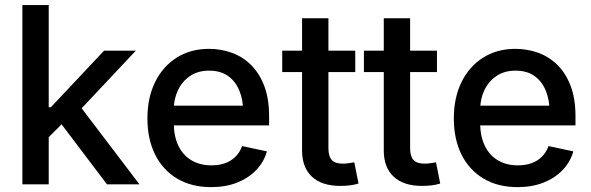

<svg xmlns="http://www.w3.org/2000/svg" viewBox="-20 -748 2398 779"><path d="M169.4 -183.1V-313H186.5L402.3 -542.5H531.2L284.7 -280.3H266.6ZM70.8 0V-727.5H177.7V0ZM414.1 0 220.2 -256.3 293.9 -331.5 545.9 0Z M836.9 11.2Q756.8 11.2 698.7 -23.4Q640.6 -58.1 609.4 -120.8Q578.1 -183.6 578.1 -267.6Q578.1 -351.1 609.1 -414.6Q640.1 -478 696.5 -513.9Q752.9 -549.8 828.1 -549.8Q876 -549.8 919.7 -534.2Q963.4 -518.6 997.6 -485.4Q1031.7 -452.1 1051.8 -400.4Q1071.8 -348.6 1071.8 -276.4V-239.3H636.7V-319.3H1016.6L966.8 -293Q966.8 -342.8 950.9 -380.9Q935.1 -418.9 904.5 -440.2Q874 -461.4 828.6 -461.4Q783.2 -461.4 751.2 -439.7Q719.2 -418 702.1 -382.1Q685.1 -346.2 685.1 -303.2V-250Q685.1 -194.8 704.1 -156Q723.1 -117.2 757.6 -97.2Q792 -77.1 837.9 -77.1Q868.7 -77.1 893.3 -85.9Q918 -94.7 935.5 -112.3Q953.1 -129.9 962.4 -155.3L1063 -133.8Q1050.8 -90.8 1019.5 -58.1Q988.3 -25.4 941.9 -7.1Q895.5 11.2 836.9 11.2Z M1421.4 -542.5V-455.6H1125V-542.5ZM1205.6 -673.8H1312.5V-146.5Q1312.5 -113.8 1326.2 -98.9Q1339.8 -84 1371.6 -84Q1380.4 -84 1394 -85.7Q1407.7 -87.4 1417.5 -89.4L1434.6 -3.4Q1418 2 1398.4 4.2Q1378.9 6.3 1360.4 6.3Q1286.1 6.3 1245.8 -31Q1205.6 -68.4 1205.6 -137.2Z M1752.9 -542.5V-455.6H1456.5V-542.5ZM1537.1 -673.8H1644V-146.5Q1644 -113.8 1657.7 -98.9Q1671.4 -84 1703.1 -84Q1711.9 -84 1725.6 -85.7Q1739.3 -87.4 1749 -89.4L1766.1 -3.4Q1749.5 2 1730 4.2Q1710.4 6.3 1691.9 6.3Q1617.7 6.3 1577.4 -31Q1537.1 -68.4 1537.1 -137.2Z M2080.1 11.2Q2000 11.2 1941.9 -23.4Q1883.8 -58.1 1852.5 -120.8Q1821.3 -183.6 1821.3 -267.6Q1821.3 -351.1 1852.3 -414.6Q1883.3 -478 1939.7 -513.9Q1996.1 -549.8 2071.3 -549.8Q2119.1 -549.8 2162.8 -534.2Q2206.5 -518.6 2240.7 -485.4Q2274.9 -452.1 2294.9 -400.4Q2314.9 -348.6 2314.9 -276.4V-239.3H1879.9V-319.3H2259.8L2210 -293Q2210 -342.8 2194.1 -380.9Q2178.2 -418.9 2147.7 -440.2Q2117.2 -461.4 2071.8 -461.4Q2026.4 -461.4 1994.4 -439.7Q1962.4 -418 1945.3 -382.1Q1928.2 -346.2 1928.2 -303.2V-250Q1928.2 -194.8 1947.3 -156Q1966.3 -117.2 2000.7 -97.2Q2035.2 -77.1 2081.1 -77.1Q2111.8 -77.1 2136.5 -85.9Q2161.1 -94.7 2178.7 -112.3Q2196.3 -129.9 2205.6 -155.3L2306.2 -133.8Q2293.9 -90.8 2262.7 -58.1Q2231.4 -25.4 2185.1 -7.1Q2138.7 11.2 2080.1 11.2Z"/></svg>

Font: Inter 16pt Medium
Style: Regular
Weight: 500
Version: Version 4.001;git-66647c0bb